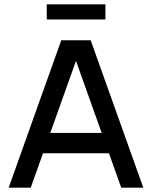

<svg xmlns="http://www.w3.org/2000/svg" viewBox="-20 -867 702 887"><path d="M148 -253H515V-159H148ZM20 0 263 -681H399L642 0H540L322 -611H340L122 0ZM467 -777H196V-847H467Z"/></svg>

Font: Gabarito
Style: Regular
Weight: 400
Designer: Leandro Assis / Alvaro Franca / Felipe Casaprima
Foundry: Naipe Foundry
Version: Version 1.000